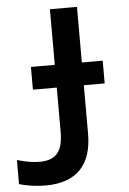

<svg xmlns="http://www.w3.org/2000/svg" viewBox="-93 -758 684 1018"><g transform="rotate(-5 249.0 -249.5)"><path d="M108 215C279 215 356 121 356 -39V-297H467V-418H356V-714H212V-418H85V-297H212V-62C212 42 176 87 88 87C58 87 16 82 -32 67V195C13 209 64 215 108 215Z"/></g></svg>

Font: Noto Sans Mono Condensed ExtraBold
Style: Regular
Weight: 800
Width: 3
Designer: Monotype Design Team
Foundry: Monotype Imaging Inc.
Version: Version 2.014